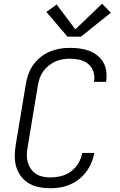

<svg xmlns="http://www.w3.org/2000/svg" viewBox="-20 -999 640 1027"><path d="M250 8Q220 8 190.5 2.5Q161 -3 136 -17.5Q111 -32 93.5 -54.5Q76 -77 67.5 -104.5Q59 -132 59 -162Q59 -192 64 -223L118 -548Q122 -575 131.5 -601.5Q141 -628 157.5 -651.5Q174 -675 197 -693.5Q220 -712 246.5 -723Q273 -734 300 -738.5Q327 -743 354 -743Q381 -743 407 -739.5Q433 -736 457 -727Q481 -718 500.5 -702.5Q520 -687 532.5 -665.5Q545 -644 548.5 -618Q552 -592 548 -565Q548 -564 547.5 -563Q547 -562 547 -561H483Q483 -561 483 -562Q483 -563 483 -564Q488 -591 479.5 -616Q471 -641 452 -657Q433 -673 407 -679Q381 -685 354 -685Q334 -685 314 -681.5Q294 -678 275 -669.5Q256 -661 239 -647Q222 -633 210 -615.5Q198 -598 191.5 -578.5Q185 -559 182 -539L128 -213Q124 -192 123.5 -171.5Q123 -151 128.5 -131.5Q134 -112 145 -96Q156 -80 172.5 -69Q189 -58 209 -54Q229 -50 250 -50Q278 -50 306.5 -57Q335 -64 359.5 -82Q384 -100 399.5 -126.5Q415 -153 420 -181H484Q480 -155 469 -129Q458 -103 441.5 -80.5Q425 -58 402.5 -40.5Q380 -23 354.5 -12Q329 -1 302.5 3.5Q276 8 250 8ZM341 -803 228 -935 283 -975 383 -842 526 -979 573 -931 413 -803Z"/></svg>

Font: Iosevka SS04 Lt Ex Obl
Style: Regular
Weight: 300
Width: 7
Italic angle: -9°
Monospace: yes
Designer: Belleve Invis
Foundry: Belleve Invis
Version: Version 19.0.0; ttfautohint (v1.8.4)